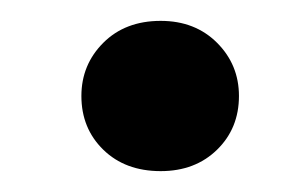

<svg xmlns="http://www.w3.org/2000/svg" viewBox="-20 -423 280 184"><path d="M134 -259Q100 -259 79 -279.5Q58 -300 58 -331Q58 -361 79 -382Q100 -403 134 -403Q167 -403 188 -382Q209 -361 209 -331Q209 -300 188 -279.5Q167 -259 134 -259Z"/></svg>

Font: DM Sans SemiBold
Style: Italic
Weight: 600
Italic angle: -10°
Designer: Colophon Foundry, Jonny Pinhorn
Foundry: Colophon Foundry
Version: Version 4.004;gftools[0.9.30]